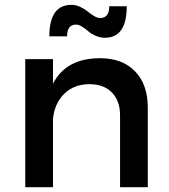

<svg xmlns="http://www.w3.org/2000/svg" viewBox="-20 -778 703 798"><path d="M85 0V-532.2H200.2V-430.2Q254.4 -536.1 396 -536.1Q488.8 -536.1 541.5 -481.4Q594.2 -426.8 594.2 -331.1V0H479V-298.8Q479 -358.9 445.1 -393.6Q411.1 -428.2 351.1 -428.2Q286.6 -427.7 246.3 -387.5Q206.1 -347.2 200.2 -283.2V0ZM185.1 -627Q185.1 -757.8 276.9 -757.8Q295.4 -757.8 313.7 -749.3Q332 -740.7 344.2 -730.5Q356.4 -720.2 370.6 -711.7Q384.8 -703.1 396 -703.1Q434.1 -703.1 434.1 -752H506.8Q506.8 -621.1 416 -621.1Q395.5 -621.1 376.7 -629.6Q357.9 -638.2 346.4 -648.4Q335 -658.7 321 -667.2Q307.1 -675.8 295.9 -675.8Q258.8 -675.8 258.8 -627Z"/></svg>

Font: Trueno
Style: Rg
Weight: 400
Designer: Julieta Ulanovsky
Foundry: Julieta Ulanovsky
Version: Version 3.001b